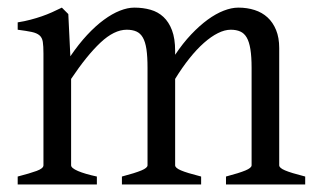

<svg xmlns="http://www.w3.org/2000/svg" viewBox="-20 -489 843 509"><path d="M579.1 0V-21Q614.3 -30.3 630.6 -37.1Q647 -43.9 647 -50.8V-309.1Q647 -338.9 643.8 -358.6Q640.6 -378.4 634 -389.6Q627.4 -400.9 616.9 -405.5Q606.4 -410.2 591.8 -410.2Q575.7 -410.2 557.6 -401.1Q539.6 -392.1 520.5 -375.2Q501.5 -358.4 482.2 -334.2Q462.9 -310.1 444.3 -279.8V-50.8Q444.3 -43.9 459.5 -37.4Q474.6 -30.8 513.2 -21V0H303.2V-21Q338.4 -30.3 354.7 -37.1Q371.1 -43.9 371.1 -50.8V-309.1Q371.1 -338.9 368.2 -358.6Q365.2 -378.4 358.6 -389.6Q352.1 -400.9 341.6 -405.5Q331.1 -410.2 315.9 -410.2Q282.7 -410.2 246.3 -376Q210 -341.8 168.5 -279.8V-50.8Q168.5 -43.5 186.8 -35.6Q205.1 -27.8 236.8 -21V0H26.9V-21Q59.1 -29.3 77.1 -35.9Q95.2 -42.5 95.2 -50.8V-347.2Q95.2 -366.7 93.5 -377.9Q91.8 -389.2 84.7 -395.3Q77.6 -401.4 64 -404.3Q50.3 -407.2 26.9 -410.2V-429.7Q45.4 -432.6 61 -436.8Q76.7 -440.9 90.8 -445.8Q105 -450.7 117.9 -456.5Q130.9 -462.4 144 -468.8L161.1 -451.7L166.5 -339.8Q188.5 -372.1 210.9 -396.2Q233.4 -420.4 255.4 -436.5Q277.3 -452.6 297.9 -460.7Q318.4 -468.8 335.9 -468.8Q359.4 -468.8 379.2 -463.1Q398.9 -457.5 413.3 -444.1Q427.7 -430.7 436 -408.7Q444.3 -386.7 444.3 -354V-343.8Q464.8 -374.5 486.8 -397.7Q508.8 -420.9 530.5 -436.8Q552.2 -452.6 573 -460.7Q593.8 -468.8 611.8 -468.8Q635.3 -468.8 655 -462.4Q674.8 -456.1 689.2 -442.9Q703.6 -429.7 711.9 -409.4Q720.2 -389.2 720.2 -361.8V-50.8Q720.2 -43.9 735.4 -37.4Q750.5 -30.8 789.1 -21V0Z"/></svg>

Font: Gentium Kaktovik
Style: Regular
Weight: 400
Designer: J. Victor Gaultney and Annie Olsen
Foundry: SIL International
Version: Version 1.102; 2013; Maintenance release